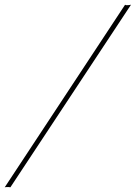

<svg xmlns="http://www.w3.org/2000/svg" viewBox="-41 -621 574 812"><path d="M488 -601Q490 -599 495 -599Q505 -599 513 -601L3 171Q0 170 -5 170H-13Q-16 170 -21 171Z"/></svg>

Font: Kapakana Light
Style: Regular
Weight: 300
Designer: Kyosuke Nagai
Version: Version 1.000